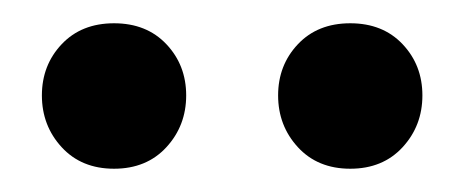

<svg xmlns="http://www.w3.org/2000/svg" viewBox="-20 -746 400 165"><path d="M16 -664Q16 -690 33 -708Q50 -726 78 -726Q106 -726 123 -708Q140 -690 140 -664Q140 -638 123 -619.5Q106 -601 78 -601Q50 -601 33 -619.5Q16 -638 16 -664ZM219 -664Q219 -690 236 -708Q253 -726 281 -726Q309 -726 326 -708Q343 -690 343 -664Q343 -638 326 -619.5Q309 -601 281 -601Q253 -601 236 -619.5Q219 -638 219 -664Z"/></svg>

Font: Tiro Devanagari Marathi
Style: Regular
Weight: 400
Designer: Devanagari: John Hudson & Fiona Ross. Latin: John Hudson.
Foundry: Tiro Typeworks Ltd.
Version: Version 1.52